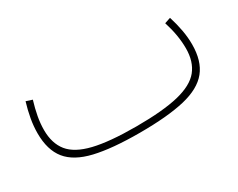

<svg xmlns="http://www.w3.org/2000/svg" viewBox="-56 -561 966 779"><g transform="rotate(-30 427.0 -171.5)"><path d="M764.6 -342.8 736.8 -333.5Q748 -298.3 753.4 -266.1Q758.8 -233.9 758.8 -203.6Q758.8 -141.6 727.8 -103Q696.8 -64.5 624 -46.9Q551.3 -29.3 426.3 -29.3Q301.3 -29.3 228.8 -46.9Q156.2 -64.5 125.2 -103Q94.2 -141.6 94.2 -203.6Q94.2 -233.9 100.1 -266.1Q106 -298.3 116.7 -333.5L87.9 -342.8Q77.1 -307.1 71 -272.7Q64.9 -238.3 64.9 -205.1Q64.9 -127.4 101.1 -82.5Q137.2 -37.6 216.8 -18.8Q296.4 0 426.3 0Q556.6 0 636.2 -18.8Q715.8 -37.6 752.2 -82.5Q788.6 -127.4 788.6 -205.1Q788.6 -238.3 782.2 -272.7Q775.9 -307.1 764.6 -342.8Z"/></g></svg>

Font: Estedad-FD-VF Thin
Style: Regular
Weight: 100
Designer: Amin Abedi
Version: Version 5.0